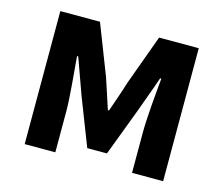

<svg xmlns="http://www.w3.org/2000/svg" viewBox="-84 -671 909 781"><g transform="rotate(15 370.0 -280.0)"><path d="M79 0H208V-173C208 -230 197 -339 192 -401H197C213 -355 235 -297 251 -251L329 -50H412L488 -251C504 -297 526 -353 542 -401H547C541 -339 531 -230 531 -173V0H662V-560H495L418 -349C404 -303 389 -262 375 -221H370C357 -262 343 -303 328 -349L246 -560H79Z"/></g></svg>

Font: Noto Sans T Chinese Bold
Style: Bold
Weight: 700
Designer: Ryoko NISHIZUKA (kana & ideographs); Paul D. Hunt (Latin, Greek & Cyrillic); Wenlong ZHANG (bopomofo); Sandoll Communica
Foundry: Adobe Systems Incorporated
Version: Version 1.000;PS 1;hotconv 1.0.78;makeotf.lib2.5.61930